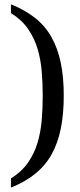

<svg xmlns="http://www.w3.org/2000/svg" viewBox="-20 -740 367 882"><path d="M176.3 -300.3Q176.3 -356.4 171.6 -412.4Q167 -468.3 152.1 -517.3Q137.2 -566.4 107.9 -608.4Q78.6 -650.4 30.3 -679.7V-720.2Q94.7 -694.3 141.1 -657.7Q187.5 -621.1 216.3 -569.8Q245.1 -518.6 259 -452.4Q272.9 -386.2 272.9 -300.3Q272.9 -215.3 259 -147.9Q245.1 -80.6 216.3 -29.5Q187.5 21.5 141.1 58.8Q94.7 96.2 30.3 121.6V79.6Q78.6 49.8 107.9 8.1Q137.2 -33.7 152.1 -83.3Q167 -132.8 171.6 -187.7Q176.3 -242.7 176.3 -300.3Z"/></svg>

Font: MUA Office
Style: Regular
Weight: 400
Designer: Khon Soe Zaw Thu
Foundry: Myanmar Unicode
Version: Version 2.10 June 24, 2017